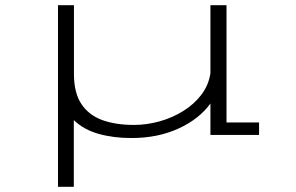

<svg xmlns="http://www.w3.org/2000/svg" viewBox="-20 -520 1140 740"><path d="M203.5 200V-500H265V-235Q265 -162 293.8 -119Q322.5 -76 374.2 -57.2Q426 -38.5 496 -38.5Q545.5 -38.5 594.8 -52.2Q644 -66 686 -92Q728 -118 756 -154.8Q784 -191.5 791 -237.5V-500H853V-48H978.5V0H791V-121Q747.5 -61 667.8 -24.5Q588 12 486.5 12Q417.5 12 360.2 -4Q303 -20 264.5 -57V200Z"/></svg>

Font: Trispace Expanded ExtraLight
Style: Regular
Weight: 200
Width: 7
Designer: Tyler Finck
Foundry: Etcetera Type Company
Version: Version 1.210; ttfautohint (v1.8.3)